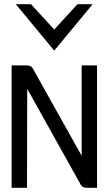

<svg xmlns="http://www.w3.org/2000/svg" viewBox="-20 -890 519 910"><path d="M55 -870 237 -650 419 -870H347L237 -750L127 -870ZM109 -469 363 -14C368 -5 378 0 391 0H440V-580H367V-152L135 -566C130 -575 120 -580 107 -580H35V0H108Z"/></svg>

Font: Charger
Style: Regular
Weight: 400
Designer: Jasper
Foundry: Cannot Into Space Fonts
Version: Version 0.98